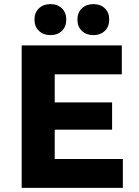

<svg xmlns="http://www.w3.org/2000/svg" viewBox="-20 -910 675 930"><path d="M85 0V-690H570V-550H245V-414H523V-282H245V-140H575V0ZM147 -815Q147 -849 168.5 -869.5Q190 -890 224 -890Q259 -890 280 -869.5Q301 -849 301 -815Q301 -781 280 -760.5Q259 -740 224 -740Q190 -740 168.5 -760.5Q147 -781 147 -815ZM355 -815Q355 -849 376.5 -869.5Q398 -890 432 -890Q467 -890 488 -869.5Q509 -849 509 -815Q509 -781 488 -760.5Q467 -740 432 -740Q398 -740 376.5 -760.5Q355 -781 355 -815Z"/></svg>

Font: Radio Canada
Style: Regular
Weight: 400
Designer: Charles Daoud, Etienne Aubert Bonn, Alexandre Saumier Demers, Jacques Le Bailly
Foundry: Radio-Canada
Version: Version 2.104;gftools[0.9.28.dev5+ged2979d]